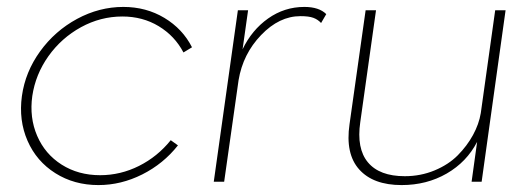

<svg xmlns="http://www.w3.org/2000/svg" viewBox="-20 -530 1536 560"><path d="M43.9 -250Q53.7 -320.3 96.9 -380.1Q140.1 -439.9 204.8 -474.9Q269.5 -509.8 339.8 -509.8Q406.2 -509.8 459.5 -477.8Q512.7 -445.8 540 -392.1L515.1 -377Q489.7 -425.3 442.9 -453.6Q396 -481.9 336.9 -481.9Q273.4 -481.9 216.3 -450.7Q159.2 -419.4 121.3 -366.2Q83.5 -313 74.2 -250Q65.4 -187 88.4 -133.8Q111.3 -80.6 159.9 -49.8Q208.5 -19 272 -19Q331.5 -19 385.5 -46.1Q439.5 -73.2 478 -121.1L499 -106Q456.5 -52.2 394.8 -21.2Q333 9.8 267.1 9.8Q196.3 9.8 141.4 -24.9Q86.4 -59.6 60.3 -119.4Q34.2 -179.2 43.9 -250Z M867.7 -509.8Q910.6 -509.8 931.6 -488.8L916.5 -462.9Q907.2 -473.1 894 -478Q880.9 -482.9 856.4 -482.9Q794.4 -482.9 741.5 -427.7Q688.5 -372.6 675.8 -295.9L633.8 0H603.5L673.8 -500H703.6L687.5 -386.2Q714.4 -442.4 762 -476.1Q809.6 -509.8 867.7 -509.8Z M1151.4 9.8Q1068.4 9.8 1027.6 -35.9Q986.8 -81.5 999.5 -168L1046.4 -500H1076.7L1030.8 -173.8Q1019.5 -96.7 1053.2 -56.4Q1086.9 -16.1 1160.6 -16.1Q1207 -16.1 1247.6 -33Q1288.1 -49.8 1315.2 -77.1Q1342.3 -104.5 1359.6 -136.2Q1377 -168 1382.3 -200.2L1424.3 -500H1454.6L1384.8 0H1355.5L1371.6 -116.2Q1341.3 -57.6 1283 -23.9Q1224.6 9.8 1151.4 9.8Z"/></svg>

Font: Human Sans ExtraLight
Style: Italic
Weight: 200
Italic angle: -8°
Designer: Tim Radville
Foundry: Continuum
Version: Version 1.000;FEAKit 1.0